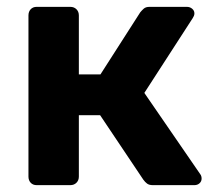

<svg xmlns="http://www.w3.org/2000/svg" viewBox="-20 -540 628 560"><path d="M87 0Q76 0 69.5 -7Q63 -14 63 -25V-495Q63 -506 69.5 -513Q76 -520 87 -520H185Q196 -520 203 -513Q210 -506 210 -495V-323H273L389 -504Q393 -509 399 -514.5Q405 -520 416 -520H525Q534 -520 540.5 -514.5Q547 -509 547 -501Q547 -497 545.5 -493.5Q544 -490 542 -487L401 -269L564 -32Q568 -27 568 -19Q568 -11 562 -5.5Q556 0 547 0H426Q415 0 409 -4.5Q403 -9 398 -16L272 -204H210V-25Q210 -14 203 -7Q196 0 185 0Z"/></svg>

Font: Fz Rubik SemBd
Style: Regular
Weight: 600
Designer: Hubert and Fischer
Foundry: Hubert and Fischer
Version: Vit hóa bi FontZin.com